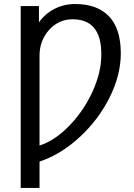

<svg xmlns="http://www.w3.org/2000/svg" viewBox="-20 -718 658 946"><path d="M575.2 -455.1Q575.2 -348.1 520 -237.8Q464.8 -127.4 372.1 -42Q279.8 43 174.8 78.1V208H82V-688H171.9V-607.9Q202.6 -650.9 249 -674.6Q295.4 -698.2 350.1 -698.2Q459.5 -698.2 517.3 -637.2Q575.2 -576.2 575.2 -455.1ZM479 -455.1Q479 -537.1 443.8 -580.1Q408.7 -623 337.9 -623Q269 -623 221.9 -570.6Q174.8 -518.1 174.8 -443.8V-1Q250 -24.9 321.3 -98.4Q392.6 -171.9 435.8 -266.6Q479 -361.3 479 -445.8Z"/></svg>

Font: Libra Sans Modern
Style: Regular
Weight: 400
Foundry: Stefan Peev, Context Ltd
Version: Version 1.000